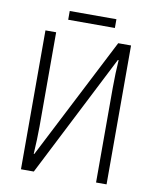

<svg xmlns="http://www.w3.org/2000/svg" viewBox="-91 -902 795 972"><g transform="rotate(10 307.0 -416.0)"><path d="M428 -832H188V-787H428ZM84 -714V0H150L471 -630H475C472 -590 470 -536 470 -487V0H524V-714H458L137 -88H134C137 -138 139 -186 139 -229V-714Z"/></g></svg>

Font: Noto Sans Display SemiCondensed Light
Style: Regular
Weight: 300
Width: 4
Designer: Monotype Design Team
Foundry: Monotype Imaging Inc.
Version: Version 1.900